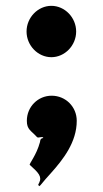

<svg xmlns="http://www.w3.org/2000/svg" viewBox="-20 -494 354 658"><path d="M157 -166C110 -166 72 -128 72 -80C72 -50 86 -47 106 -25C111 -18 126 -30 130 -20C130 -15 129 -35 129 -23C125 -17 119 -24 117 -7C105 38 79 68 82 71C112 98 125 111 114 133C109 141 111 140 115 144C119 142 127 129 153 101C197 52 243 -7 243 -80C243 -128 205 -166 157 -166ZM71 -386C71 -338 110 -298 156 -298C202 -298 241 -338 241 -386C241 -434 202 -474 156 -474C110 -474 71 -434 71 -386Z"/></svg>

Font: Hussar Przerywany
Style: Regular
Weight: 400
Foundry: Cannot Into Space Fonts
Version: Version 0.982